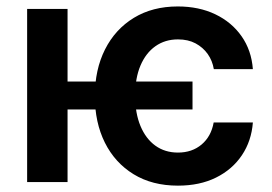

<svg xmlns="http://www.w3.org/2000/svg" viewBox="-20 -567 846 598"><path d="M579.6 -313V-226.1H148.4V-313ZM190.4 -539.1V0H64.5V-539.1ZM534.2 11.2Q454.1 11.2 396 -24.4Q337.9 -60.1 306.6 -122.8Q275.4 -185.5 275.4 -267.6Q275.4 -350.1 307.1 -413.1Q338.9 -476.1 397 -511.5Q455.1 -546.9 533.7 -546.9Q599.6 -546.9 650.6 -522.5Q701.7 -498 732.4 -454.1Q763.2 -410.2 767.6 -351.6H646Q641.6 -377.9 627 -398.7Q612.3 -419.4 589.1 -431.9Q565.9 -444.3 534.2 -444.3Q494.1 -444.3 464.1 -423.1Q434.1 -401.9 417.5 -362.8Q400.9 -323.7 400.9 -269Q400.9 -214.4 417.5 -174.6Q434.1 -134.8 463.9 -113.3Q493.7 -91.8 534.2 -91.8Q578.1 -91.8 607.9 -116.9Q637.7 -142.1 645.5 -185.5H767.6Q763.2 -127.9 733.4 -83.5Q703.6 -39.1 652.8 -13.9Q602.1 11.2 534.2 11.2Z"/></svg>

Font: Inter 18pt SemiBold
Style: Regular
Weight: 600
Designer: Rasmus Andersson
Foundry: rsms
Version: Version 4.001;git-66647c0bb